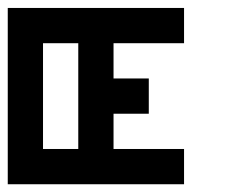

<svg xmlns="http://www.w3.org/2000/svg" viewBox="-20 -475 585 495"><path d="M0 -454.5H90.9V-363.6H0ZM90.9 -454.5H181.8V-363.6H90.9ZM181.8 -454.5H272.7V-363.6H181.8ZM181.8 -363.6H272.7V-272.7H181.8ZM181.8 -272.7H272.7V-181.8H181.8ZM181.8 -181.8H272.7V-90.9H181.8ZM181.8 -90.9H272.7V0H181.8ZM90.9 -90.9H181.8V0H90.9ZM0 -90.9H90.9V0H0ZM0 -181.8H90.9V-90.9H0ZM0 -272.7H90.9V-181.8H0ZM0 -363.6H90.9V-272.7H0ZM272.7 -454.5H363.6V-363.6H272.7ZM363.6 -454.5H454.5V-363.6H363.6ZM272.7 -272.7H363.6V-181.8H272.7ZM272.7 -90.9H363.6V0H272.7ZM363.6 -90.9H454.5V0H363.6Z"/></svg>

Font: Micro 5
Style: Regular
Weight: 400
Designer: Sarah Cadigan-Fried
Version: Version 1.000; ttfautohint (v1.8.4.7-5d5b)